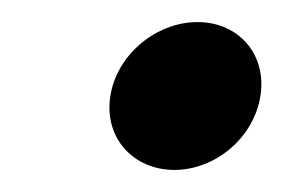

<svg xmlns="http://www.w3.org/2000/svg" viewBox="-20 -449 257 174"><path d="M80 -362C74 -324 101 -295 138 -295C175 -295 210 -324 216 -362C222 -400 196 -429 159 -429C122 -429 86 -400 80 -362Z"/></svg>

Font: Charger Sport
Style: BlkObl
Weight: 900
Designer: Jasper
Foundry: Cannot Into Space Fonts
Version: Version 1.1